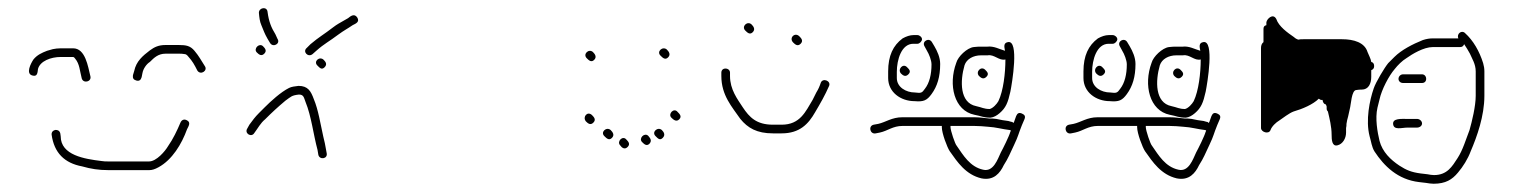

<svg xmlns="http://www.w3.org/2000/svg" viewBox="-20 -419 3665 465"><path d="M105 -93C111 -49 136 -24 179 -16C200 -10 219 -7 242 -7H342C348 -7 355 -9 364 -14C397 -32 420 -70 433 -106C437 -114 443 -123 432 -128C426 -131 420 -129 417 -122C409 -103 399 -82 387 -65C380 -53 359 -28 341 -28H242C237 -28 231 -28 226 -29C185 -34 127 -43 127 -89L126 -96C123 -109 104 -106 105 -93ZM310 -224C317 -222 321 -225 323 -232L325 -242C327 -253 335 -264 343 -269C353 -279 363 -289 381 -289H413C418 -289 422 -289 427 -288C430 -288 433 -286 436 -282C446 -271 451 -262 458 -248C466 -236 484 -248 476 -259C467 -273 462 -283 451 -296C441 -308 431 -310 413 -310H381C364 -310 354 -305 343 -297C326 -284 310 -271 305 -247L302 -237C301 -230 303 -226 310 -224ZM59 -236C70 -233 71 -242 72 -252C77 -271 103 -281 127 -281H157C158 -281 160 -280 162 -277C173 -264 173 -248 178 -229C182 -216 202 -221 199 -234C193 -258 187 -302 157 -302H127C120 -302 113 -301 108 -300L94 -296C81 -291 70 -286 61 -275C55 -266 41 -240 59 -236Z M596 -97C605 -109 611 -121 622 -130C639 -147 652 -159 671 -175C685 -185 686 -188 704 -190C716 -190 716 -182 720 -172C734 -138 739 -93 749 -56L751 -44C754 -31 775 -34 771 -49L769 -60C768 -67 766 -76 763 -88C756 -119 751 -153 740 -179C733 -198 726 -211 703 -211C694 -210 686 -209 680 -206C660 -196 636 -174 621 -159L607 -145C598 -136 592 -128 584 -117L579 -108C571 -96 589 -85 596 -97ZM737 -288 746 -296C765 -313 778 -319 799 -335C814 -346 821 -349 834 -358C842 -362 852 -366 845 -377C838 -387 829 -380 823 -375L809 -367C804 -364 796 -360 787 -353C765 -336 752 -329 732 -312L723 -303C712 -294 726 -279 737 -288ZM607 -388C608 -377 609 -367 613 -358C619 -344 620 -339 628 -325L634 -315C641 -303 660 -313 652 -325L647 -336C637 -352 631 -367 628 -390C627 -404 607 -401 607 -388ZM749 -260C754 -255 759 -249 766 -256C773 -263 769 -269 764 -274C754 -284 738 -270 749 -260ZM602 -292C607 -287 613 -282 620 -289C627 -296 622 -302 617 -307C608 -316 593 -301 602 -292Z M1482 -67C1486 -61 1493 -56 1500 -63C1507 -70 1502 -76 1497 -81C1488 -92 1473 -76 1482 -67ZM1568 -89C1573 -84 1578 -78 1585 -85C1592 -92 1588 -99 1583 -104C1573 -113 1557 -99 1568 -89ZM1535 -75C1540 -70 1546 -64 1553 -71C1560 -79 1554 -85 1550 -90C1541 -99 1526 -84 1535 -75ZM1444 -89C1449 -84 1455 -78 1462 -85C1469 -92 1464 -99 1459 -104C1449 -113 1433 -99 1444 -89ZM1606 -134C1611 -129 1618 -123 1625 -130C1632 -137 1626 -143 1621 -148C1612 -159 1597 -143 1606 -134ZM1399 -125C1404 -120 1410 -115 1417 -122C1424 -129 1419 -135 1414 -140C1403 -151 1390 -136 1399 -125ZM1580 -284C1585 -279 1591 -273 1598 -280C1605 -287 1600 -294 1595 -299C1585 -308 1569 -294 1580 -284ZM1401 -278C1406 -273 1412 -267 1419 -274C1426 -281 1421 -288 1416 -293C1406 -302 1391 -288 1401 -278Z M1727 -243V-235C1727 -188 1753 -160 1773 -131C1791 -109 1813 -96 1852 -96H1873C1917 -96 1938 -119 1954 -147C1967 -169 1978 -188 1988 -211C1993 -223 1973 -231 1968 -219C1965 -210 1962 -203 1957 -195L1948 -177C1931 -149 1918 -117 1873 -117H1852C1812 -117 1795 -135 1779 -159C1766 -179 1748 -202 1748 -235V-243C1748 -249 1743 -253 1737 -253C1731 -253 1727 -249 1727 -243ZM1901 -316C1906 -311 1912 -306 1919 -313C1926 -320 1921 -326 1916 -331C1905 -342 1890 -327 1901 -316ZM1785 -345C1790 -340 1796 -334 1803 -341C1810 -348 1805 -355 1800 -360C1790 -369 1775 -355 1785 -345Z M2414 -296C2400 -300 2387 -308 2371 -306H2356C2351 -306 2345 -306 2338 -305C2322 -303 2300 -282 2296 -267C2276 -213 2291 -151 2340 -141C2357 -138 2361 -134 2379 -134C2387 -135 2394 -139 2401 -145C2416 -158 2421 -170 2427 -197C2431 -217 2449 -323 2421 -317C2410 -315 2412 -306 2414 -296ZM2415 -275C2415 -242 2410 -199 2398 -174C2394 -167 2385 -157 2377 -155C2363 -155 2358 -159 2344 -162C2304 -170 2305 -223 2316 -261C2321 -276 2337 -285 2356 -285H2372C2388 -288 2400 -271 2415 -275ZM2202 -334H2192C2184 -334 2175 -331 2166 -326C2143 -309 2131 -284 2131 -246V-230C2131 -196 2161 -174 2195 -174C2217 -172 2225 -176 2236 -191C2250 -210 2257 -233 2257 -264C2257 -280 2250 -295 2243 -307L2237 -317C2230 -329 2212 -319 2219 -307L2225 -296C2230 -288 2236 -273 2236 -263C2236 -239 2231 -218 2220 -204C2213 -194 2211 -193 2196 -195C2174 -195 2152 -208 2152 -230V-245C2152 -274 2163 -313 2192 -313H2202C2207 -313 2213 -319 2213 -324C2213 -329 2207 -334 2202 -334ZM2340 -135H2165C2140 -135 2125 -123 2107 -119L2096 -117C2082 -114 2087 -93 2101 -96L2111 -98C2130 -102 2142 -114 2166 -114H2261V-111C2261 -96 2274 -62 2280 -53C2299 -26 2319 4 2357 13C2387 19 2402 0 2411 -19C2422 -36 2426 -47 2436 -68C2447 -91 2446 -94 2455 -116L2461 -130C2464 -137 2462 -141 2455 -144C2448 -147 2444 -145 2441 -138L2436 -124C2435 -123 2435 -122 2435 -121C2433 -123 2431 -124 2429 -124L2422 -126L2408 -128L2393 -131C2387 -132 2381 -132 2376 -132C2364 -133 2354 -135 2340 -135ZM2351 -235C2356 -230 2362 -226 2369 -233C2376 -240 2371 -245 2366 -250C2356 -260 2342 -245 2351 -235ZM2162 -241C2167 -236 2173 -232 2180 -239C2187 -246 2182 -251 2177 -256C2167 -267 2153 -251 2162 -241ZM2282 -114H2339C2352 -114 2361 -113 2373 -112C2392 -111 2408 -106 2426 -104C2427 -103 2427 -103 2428 -104C2428 -103 2428 -101 2427 -100C2424 -89 2409 -59 2404 -50C2396 -33 2386 -2 2361 -8C2329 -15 2313 -43 2297 -66C2293 -70 2282 -103 2282 -111Z M2887 -296C2873 -300 2860 -308 2844 -306H2829C2824 -306 2818 -306 2811 -305C2795 -303 2773 -282 2769 -267C2749 -213 2764 -151 2813 -141C2830 -138 2834 -134 2852 -134C2860 -135 2867 -139 2874 -145C2889 -158 2894 -170 2900 -197C2904 -217 2922 -323 2894 -317C2883 -315 2885 -306 2887 -296ZM2888 -275C2888 -242 2883 -199 2871 -174C2867 -167 2858 -157 2850 -155C2836 -155 2831 -159 2817 -162C2777 -170 2778 -223 2789 -261C2794 -276 2810 -285 2829 -285H2845C2861 -288 2873 -271 2888 -275ZM2675 -334H2665C2657 -334 2648 -331 2639 -326C2616 -309 2604 -284 2604 -246V-230C2604 -196 2634 -174 2668 -174C2690 -172 2698 -176 2709 -191C2723 -210 2730 -233 2730 -264C2730 -280 2723 -295 2716 -307L2710 -317C2703 -329 2685 -319 2692 -307L2698 -296C2703 -288 2709 -273 2709 -263C2709 -239 2704 -218 2693 -204C2686 -194 2684 -193 2669 -195C2647 -195 2625 -208 2625 -230V-245C2625 -274 2636 -313 2665 -313H2675C2680 -313 2686 -319 2686 -324C2686 -329 2680 -334 2675 -334ZM2813 -135H2638C2613 -135 2598 -123 2580 -119L2569 -117C2555 -114 2560 -93 2574 -96L2584 -98C2603 -102 2615 -114 2639 -114H2734V-111C2734 -96 2747 -62 2753 -53C2772 -26 2792 4 2830 13C2860 19 2875 0 2884 -19C2895 -36 2899 -47 2909 -68C2920 -91 2919 -94 2928 -116L2934 -130C2937 -137 2935 -141 2928 -144C2921 -147 2917 -145 2914 -138L2909 -124C2908 -123 2908 -122 2908 -121C2906 -123 2904 -124 2902 -124L2895 -126L2881 -128L2866 -131C2860 -132 2854 -132 2849 -132C2837 -133 2827 -135 2813 -135ZM2824 -235C2829 -230 2835 -226 2842 -233C2849 -240 2844 -245 2839 -250C2829 -260 2815 -245 2824 -235ZM2635 -241C2640 -236 2646 -232 2653 -239C2660 -246 2655 -251 2650 -256C2640 -267 2626 -251 2635 -241ZM2755 -114H2812C2825 -114 2834 -113 2846 -112C2865 -111 2881 -106 2899 -104C2900 -103 2900 -103 2901 -104C2901 -103 2901 -101 2900 -100C2897 -89 2882 -59 2877 -50C2869 -33 2859 -2 2834 -8C2802 -15 2786 -43 2770 -66C2766 -70 2755 -103 2755 -111Z M3424 -120C3424 -126 3418 -131 3412 -131H3389C3374 -131 3352 -133 3354 -118C3356 -103 3375 -110 3389 -110H3412C3418 -110 3424 -114 3424 -120ZM3378 -218H3424C3430 -218 3434 -222 3434 -228C3434 -234 3430 -239 3424 -239H3378C3372 -239 3367 -234 3367 -228C3367 -222 3372 -218 3378 -218ZM3526 -312C3531 -305 3536 -296 3540 -289C3545 -277 3554 -264 3554 -246V-187C3554 -162 3545 -125 3539 -104C3530 -81 3523 -56 3510 -36C3497 -16 3485 5 3453 5C3448 5 3442 4 3437 3L3420 1C3398 -2 3386 -7 3369 -18C3348 -32 3328 -51 3321 -78C3316 -99 3310 -132 3316 -158L3321 -178C3326 -202 3344 -236 3358 -252C3365 -261 3376 -272 3386 -278C3400 -288 3428 -305 3450 -305H3516C3521 -305 3524 -307 3526 -312ZM3512 -326H3449C3443 -326 3435 -325 3426 -322C3401 -312 3374 -298 3357 -281L3342 -266C3333 -255 3312 -220 3307 -205C3297 -176 3287 -128 3297 -89C3301 -76 3302 -63 3309 -52C3332 -17 3365 16 3417 22L3434 24C3440 25 3446 26 3452 26C3481 26 3497 16 3511 -1C3523 -15 3535 -34 3542 -53C3557 -88 3575 -138 3575 -187V-246C3575 -253 3574 -259 3572 -266C3563 -295 3548 -321 3528 -339C3520 -347 3507 -337 3512 -326ZM3301 -233V-249C3306 -251 3308 -254 3308 -259C3308 -264 3306 -268 3301 -269C3300 -277 3295 -285 3292 -293C3285 -316 3259 -324 3230 -324H3137C3132 -324 3128 -324 3124 -323C3121 -324 3117 -326 3114 -329C3098 -340 3077 -355 3071 -373C3063 -388 3048 -373 3047 -365V-358C3042 -357 3040 -354 3040 -349V-317C3036 -314 3034 -309 3034 -303V-109C3034 -99 3053 -93 3057 -104C3060 -113 3071 -123 3078 -127C3087 -133 3102 -145 3113 -149C3134 -155 3160 -166 3174 -180C3175 -179 3177 -178 3179 -177H3183C3184 -171 3186 -167 3191 -166C3192 -165 3192 -163 3193 -161V-156C3193 -153 3194 -151 3196 -149C3200 -132 3205 -112 3205 -93C3205 -80 3206 -64 3219 -67C3232 -70 3240 -84 3240 -98V-109C3241 -112 3241 -116 3241 -119C3242 -125 3243 -131 3245 -137L3249 -155C3252 -165 3253 -201 3265 -201C3270 -202 3274 -202 3278 -202C3294 -202 3301 -216 3301 -233Z"/></svg>

Font: Be Happy
Style: Regular
Weight: 500
Designer: Mew Too
Foundry: Cannot Into Space Fonts
Version: Version 0.9977